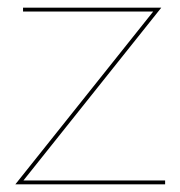

<svg xmlns="http://www.w3.org/2000/svg" viewBox="-20 -480 470 500"><path d="M379 -450 20 0H410V-10H41L400 -460H40V-450Z"/></svg>

Font: Jost Thin
Style: Regular
Weight: 250
Version: Version 3.710